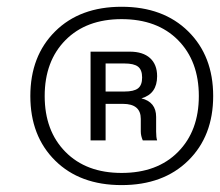

<svg xmlns="http://www.w3.org/2000/svg" viewBox="-20 -742 644 562"><path d="M531 -272Q458 -200.2 335.9 -200.2Q213.9 -200.2 141.4 -272Q68.8 -343.8 68.8 -460.9Q68.8 -578.1 141.4 -650.1Q213.9 -722.2 335.9 -722.2Q458 -722.2 531 -650.1Q604 -578.1 604 -460.9Q604 -343.8 531 -272ZM335.9 -235.8Q440.4 -235.8 501.2 -297.4Q562 -358.9 562 -460.9Q562 -563 501.2 -624.5Q440.4 -686 335.9 -686Q232.4 -686 171.6 -624.5Q110.8 -563 110.8 -460.9Q110.8 -358.9 171.6 -297.4Q232.4 -235.8 335.9 -235.8ZM439.9 -519Q439.9 -467.3 394 -454.1Q437 -443.4 437 -399.9V-356.9Q437 -339.8 439.9 -331.1H397.9Q392.1 -344.7 392.1 -356.9V-394Q392.1 -438 339.8 -438H289.1V-331.1H245.1V-590.8H359.9Q398.4 -590.8 419.2 -572Q439.9 -553.2 439.9 -519ZM344.2 -556.2H289.1V-474.1H344.2Q372.1 -474.1 384 -483.4Q396 -492.7 396 -515.1Q396 -537.6 384 -546.9Q372.1 -556.2 344.2 -556.2Z"/></svg>

Font: Creato Display
Style: Italic
Weight: 400
Italic angle: -10°
Version: Version 1.000